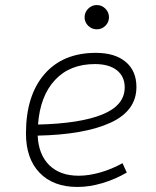

<svg xmlns="http://www.w3.org/2000/svg" viewBox="-20 -739 626 769"><path d="M294.9 -35.2Q335.4 -35.2 381.6 -48.3Q427.7 -61.5 470.7 -85.4L487.8 -47.9Q441.9 -21 390.1 -5.6Q338.4 9.8 290.5 9.8Q193.4 9.8 138.7 -46.9Q84 -103.5 84 -204.6Q84 -356.4 158 -441.9Q231.9 -527.3 363.8 -527.3Q440.4 -527.3 483.4 -491.2Q526.4 -455.1 526.4 -390.6Q526.4 -294.9 422.1 -247.3Q317.9 -199.7 130.9 -195.8Q134.3 -120.1 177.2 -77.6Q220.2 -35.2 294.9 -35.2ZM132.3 -240.2Q300.3 -244.1 389.9 -280.5Q479.5 -316.9 479.5 -389.2Q479.5 -432.6 448.2 -457.5Q417 -482.4 359.9 -482.4Q259.8 -482.4 200.2 -418.5Q140.6 -354.5 132.3 -240.2ZM367.7 -621.6Q347.7 -621.6 333.3 -635.7Q318.8 -649.9 318.8 -669.9Q318.8 -689.9 333.3 -704.3Q347.7 -718.8 367.7 -718.8Q387.7 -718.8 402.1 -704.3Q416.5 -689.9 416.5 -669.9Q416.5 -649.9 402.1 -635.7Q387.7 -621.6 367.7 -621.6Z"/></svg>

Font: CaskaydiaCove NF ExtraLight
Style: Italic
Weight: 200
Italic angle: -10°
Designer: Aaron Bell
Foundry: Saja Typeworks
Version: Version 2111.001; VTT 6.35;Nerd Fonts 3.2.1